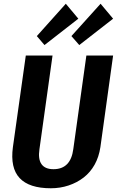

<svg xmlns="http://www.w3.org/2000/svg" viewBox="-20 -997 625 1027"><path d="M252 10Q136 10 85 -44.5Q34 -99 49 -210L118 -700H261L191 -199Q183 -146 202 -119Q221 -92 266 -92Q358 -92 372 -199L442 -700H585L517 -210Q509 -157 486 -116Q463 -75 427.5 -47.5Q392 -20 347 -5Q302 10 252 10ZM399 -897 218 -756 177 -804 332 -977ZM585 -897 404 -756 362 -804 518 -977Z"/></svg>

Font: Pathway Extreme Condensed
Style: Bold Italic
Weight: 700
Width: 3
Italic angle: -8°
Version: Version 1.001;gftools[0.9.26]